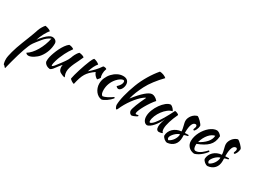

<svg xmlns="http://www.w3.org/2000/svg" viewBox="-59 -1776 4112 3087"><g transform="rotate(30 1997.0 -232.0)"><path d="M24 331Q10 327 8 301Q4 288 2.5 270Q1 252 1 229Q1 208 8 171.5Q15 135 27.5 89Q40 43 58 -10.5Q76 -64 98 -119Q125 -188 145 -238.5Q165 -289 178.5 -326Q192 -363 200.5 -387Q209 -411 214 -428Q218 -440 226 -457Q234 -474 244.5 -491.5Q255 -509 266 -524.5Q277 -540 286 -548Q321 -543 352 -530Q383 -517 390 -505Q376 -492 358 -464.5Q340 -437 323 -404.5Q306 -372 292 -338Q278 -304 271 -278Q281 -295 297 -315Q313 -335 346 -370Q383 -408 415.5 -428.5Q448 -449 472 -449Q510 -449 534.5 -428Q559 -407 559 -374Q559 -302 535 -231.5Q511 -161 466 -104Q449 -82 426 -62Q403 -42 378 -26.5Q353 -11 329 -2Q305 7 286 7Q268 7 254.5 -0.5Q241 -8 236 -19Q275 -42 312 -83Q349 -124 380.5 -177.5Q412 -231 435.5 -293Q459 -355 471 -419Q433 -399 402.5 -375.5Q372 -352 342 -314Q306 -270 285 -243Q264 -216 250.5 -197Q237 -178 228.5 -161.5Q220 -145 210 -121Q196 -89 177.5 -36.5Q159 16 139.5 81Q120 146 100.5 219.5Q81 293 63 366Q52 364 44 350Q36 341 32.5 337Q29 333 24 331Z M867 -22Q848 -38 841.5 -62Q835 -86 835 -103Q835 -124 840 -139Q836 -139 822 -123Q808 -107 791.5 -85Q775 -63 759 -42Q743 -21 735 -11Q722 3 710.5 11Q699 19 692 20Q676 19 658.5 13.5Q641 8 625.5 -2Q610 -12 598.5 -26Q587 -40 583 -58Q583 -86 584.5 -104Q586 -122 591 -143Q600 -181 617.5 -229Q635 -277 658 -323.5Q681 -370 709.5 -410.5Q738 -451 770 -474Q779 -474 791 -472.5Q803 -471 815.5 -467Q828 -463 839.5 -457.5Q851 -452 859 -443Q850 -433 813.5 -376Q777 -319 732 -212Q727 -201 720 -180Q713 -159 706 -136Q699 -113 694.5 -91Q690 -69 690 -56Q690 -48 692.5 -44Q695 -40 697 -38Q712 -44 735 -71Q758 -98 799 -154Q809 -168 822.5 -186Q836 -204 850 -224.5Q864 -245 876.5 -267Q889 -289 897 -311Q901 -323 907.5 -339.5Q914 -356 923.5 -374Q933 -392 945.5 -410.5Q958 -429 975 -445Q988 -445 1003 -442Q1018 -439 1031.5 -434.5Q1045 -430 1055 -424.5Q1065 -419 1070 -413Q1052 -369 1030 -326Q1008 -283 989 -241.5Q970 -200 957 -159Q944 -118 944 -79Q944 -58 947.5 -42.5Q951 -27 955 -16.5Q959 -6 962.5 1Q966 8 966 13Q966 14 964 16Q963 17 962 17Q955 17 944 14Q933 11 919.5 5.5Q906 0 892.5 -7Q879 -14 867 -22Z M1065 -20Q1070 -49 1082.5 -96.5Q1095 -144 1112 -197.5Q1129 -251 1148 -305Q1167 -359 1185 -402Q1198 -433 1208 -450.5Q1218 -468 1230 -480Q1244 -478 1259 -473Q1274 -468 1288 -461Q1302 -454 1313 -446.5Q1324 -439 1330 -432Q1303 -400 1282.5 -359Q1262 -318 1241 -254Q1295 -302 1336.5 -346Q1378 -390 1414 -444Q1420 -449 1435 -449Q1449 -449 1462 -444.5Q1475 -440 1480 -432Q1462 -384 1462 -337Q1462 -293 1475 -271Q1474 -265 1461.5 -248Q1449 -231 1434 -216Q1407 -230 1386 -254.5Q1365 -279 1355 -308Q1308 -275 1275 -243.5Q1242 -212 1218.5 -173.5Q1195 -135 1178.5 -85Q1162 -35 1147 34Q1138 33 1125.5 27.5Q1113 22 1100.5 14Q1088 6 1078 -3Q1068 -12 1065 -20Z M1498 -176Q1498 -233 1521.5 -286.5Q1545 -340 1583.5 -381.5Q1622 -423 1671.5 -448.5Q1721 -474 1774 -474Q1826 -474 1854 -448Q1882 -422 1882 -374Q1882 -351 1875.5 -329.5Q1869 -308 1858.5 -291Q1848 -274 1834 -263.5Q1820 -253 1806 -253Q1794 -253 1781.5 -260.5Q1769 -268 1761 -280Q1828 -341 1828 -391Q1828 -420 1805 -420Q1785 -420 1755 -401Q1725 -382 1697 -351Q1654 -303 1631.5 -244.5Q1609 -186 1609 -122Q1609 -41 1645 -25Q1660 -27 1680 -34Q1700 -41 1723 -52.5Q1746 -64 1770.5 -79Q1795 -94 1818 -111Q1822 -108 1825 -102Q1828 -96 1828 -91Q1811 -70 1789 -50Q1767 -30 1743 -13.5Q1719 3 1696.5 14.5Q1674 26 1657 29Q1624 26 1595 8.5Q1566 -9 1544.5 -37Q1523 -65 1510.5 -101Q1498 -137 1498 -176Z M1911 -17Q1911 -52 1918 -99.5Q1925 -147 1938.5 -201Q1952 -255 1970.5 -314Q1989 -373 2012 -432Q2032 -485 2058.5 -539Q2085 -593 2116 -645Q2147 -697 2180.5 -744Q2214 -791 2248 -830Q2264 -830 2282.5 -826Q2301 -822 2318.5 -815.5Q2336 -809 2350.5 -800Q2365 -791 2374 -782Q2299 -705 2239 -626.5Q2179 -548 2144 -479Q2125 -441 2109.5 -408Q2094 -375 2081 -342.5Q2068 -310 2057.5 -277.5Q2047 -245 2038 -209Q2230 -454 2323 -454Q2349 -454 2379 -437Q2409 -420 2432 -391Q2401 -357 2368 -309Q2335 -261 2307.5 -212.5Q2280 -164 2262.5 -122.5Q2245 -81 2245 -61Q2245 -51 2248 -47.5Q2251 -44 2261 -44Q2276 -44 2285 -48Q2294 -52 2296 -52Q2301 -44 2302 -41Q2303 -38 2303 -36Q2303 -32 2291 -24.5Q2279 -17 2262.5 -9.5Q2246 -2 2230 4Q2214 10 2206 10Q2196 10 2186 4.5Q2176 -1 2168.5 -10Q2161 -19 2156.5 -30Q2152 -41 2152 -53Q2152 -68 2160.5 -97.5Q2169 -127 2184 -166.5Q2199 -206 2220 -253Q2241 -300 2265 -349Q2265 -353 2261 -353Q2258 -353 2245.5 -345Q2233 -337 2222 -329Q2186 -302 2149.5 -262.5Q2113 -223 2078.5 -176Q2044 -129 2013.5 -76.5Q1983 -24 1961 29Q1958 36 1952 42Q1946 48 1942 48Q1939 48 1933.5 41Q1928 34 1923.5 23.5Q1919 13 1915 2Q1911 -9 1911 -17Z M2774 -404Q2784 -404 2797.5 -400.5Q2811 -397 2822 -391.5Q2833 -386 2840.5 -380Q2848 -374 2848 -369Q2828 -327 2811 -284.5Q2794 -242 2782 -203Q2770 -164 2763.5 -130Q2757 -96 2757 -71Q2757 -43 2763 -24.5Q2769 -6 2783 2Q2771 10 2752 15Q2733 20 2718 20Q2664 20 2664 -54Q2664 -111 2702 -210Q2682 -164 2656 -123.5Q2630 -83 2603 -52Q2576 -21 2548.5 -1.5Q2521 18 2498 22Q2461 20 2438 -13.5Q2415 -47 2415 -99Q2415 -155 2439 -217Q2463 -279 2500.5 -332Q2538 -385 2582 -420.5Q2626 -456 2667 -458Q2677 -455 2689.5 -446Q2702 -437 2713.5 -425Q2725 -413 2733 -400.5Q2741 -388 2742 -379Q2702 -373 2659.5 -340Q2617 -307 2582.5 -260.5Q2548 -214 2526 -161Q2504 -108 2504 -62Q2504 -43 2518 -38Q2547 -44 2585 -87.5Q2623 -131 2677 -222Q2687 -240 2699.5 -262Q2712 -284 2725 -308Q2738 -332 2750.5 -356.5Q2763 -381 2774 -404Z M3244 -398Q3243 -379 3237.5 -358.5Q3232 -338 3224 -321.5Q3216 -305 3207 -294Q3198 -283 3190 -283Q3179 -284 3177 -298Q3177 -301 3179.5 -307.5Q3182 -314 3185 -322Q3188 -330 3190.5 -338Q3193 -346 3193 -352Q3193 -366 3186.5 -375.5Q3180 -385 3169 -385Q3129 -385 3108 -335Q3087 -285 3087 -188Q3087 -178 3088 -176Q3109 -177 3125.5 -177.5Q3142 -178 3158 -178Q3159 -176 3159 -170Q3159 -161 3155 -157Q3132 -152 3118.5 -148.5Q3105 -145 3098 -142Q3091 -139 3089.5 -135.5Q3088 -132 3088 -126Q3088 -118 3088.5 -110Q3089 -102 3089 -90Q3089 -6 3043.5 45Q2998 96 2917 104Q2903 103 2888 96Q2873 89 2859.5 78Q2846 67 2836 53.5Q2826 40 2822 26Q2822 -12 2838 -46.5Q2854 -81 2881.5 -107.5Q2909 -134 2946.5 -150.5Q2984 -167 3028 -170Q3028 -195 3023 -219Q3018 -243 3012.5 -265.5Q3007 -288 3002 -309.5Q2997 -331 2997 -352Q2997 -379 3008 -405.5Q3019 -432 3037 -454.5Q3055 -477 3079 -493Q3103 -509 3129 -515Q3140 -512 3158.5 -497.5Q3177 -483 3195 -465Q3213 -447 3227 -428.5Q3241 -410 3244 -398ZM2914 58Q2938 48 2959.5 29Q2981 10 2997 -14Q3013 -38 3022.5 -65Q3032 -92 3032 -118Q3012 -115 2988 -99.5Q2964 -84 2943 -62.5Q2922 -41 2908 -18Q2894 5 2894 22Q2894 44 2914 58Z M3603 -414Q3599 -352 3581 -307.5Q3563 -263 3529.5 -229.5Q3496 -196 3448 -169Q3400 -142 3336 -117Q3336 -111 3335.5 -104.5Q3335 -98 3335 -91Q3335 -78 3337 -64Q3339 -50 3344 -38Q3349 -26 3358 -18.5Q3367 -11 3381 -11Q3408 -11 3434 -23Q3460 -35 3483.5 -52.5Q3507 -70 3527.5 -90.5Q3548 -111 3564 -128Q3574 -119 3581 -111Q3536 -51 3482.5 -11.5Q3429 28 3381 39Q3312 31 3273.5 -11.5Q3235 -54 3235 -114Q3235 -155 3246.5 -197.5Q3258 -240 3278.5 -279.5Q3299 -319 3326.5 -354Q3354 -389 3385.5 -415Q3417 -441 3450.5 -456Q3484 -471 3517 -471Q3563 -465 3603 -414ZM3534 -381Q3507 -377 3478 -359Q3449 -341 3423.5 -311Q3398 -281 3377 -241Q3356 -201 3344 -155Q3424 -195 3477 -253.5Q3530 -312 3534 -381Z M3994 -398Q3993 -379 3987.5 -358.5Q3982 -338 3974 -321.5Q3966 -305 3957 -294Q3948 -283 3940 -283Q3929 -284 3927 -298Q3927 -301 3929.5 -307.5Q3932 -314 3935 -322Q3938 -330 3940.5 -338Q3943 -346 3943 -352Q3943 -366 3936.5 -375.5Q3930 -385 3919 -385Q3879 -385 3858 -335Q3837 -285 3837 -188Q3837 -178 3838 -176Q3859 -177 3875.5 -177.5Q3892 -178 3908 -178Q3909 -176 3909 -170Q3909 -161 3905 -157Q3882 -152 3868.5 -148.5Q3855 -145 3848 -142Q3841 -139 3839.5 -135.5Q3838 -132 3838 -126Q3838 -118 3838.5 -110Q3839 -102 3839 -90Q3839 -6 3793.5 45Q3748 96 3667 104Q3653 103 3638 96Q3623 89 3609.5 78Q3596 67 3586 53.5Q3576 40 3572 26Q3572 -12 3588 -46.5Q3604 -81 3631.5 -107.5Q3659 -134 3696.5 -150.5Q3734 -167 3778 -170Q3778 -195 3773 -219Q3768 -243 3762.5 -265.5Q3757 -288 3752 -309.5Q3747 -331 3747 -352Q3747 -379 3758 -405.5Q3769 -432 3787 -454.5Q3805 -477 3829 -493Q3853 -509 3879 -515Q3890 -512 3908.5 -497.5Q3927 -483 3945 -465Q3963 -447 3977 -428.5Q3991 -410 3994 -398ZM3664 58Q3688 48 3709.5 29Q3731 10 3747 -14Q3763 -38 3772.5 -65Q3782 -92 3782 -118Q3762 -115 3738 -99.5Q3714 -84 3693 -62.5Q3672 -41 3658 -18Q3644 5 3644 22Q3644 44 3664 58Z"/></g></svg>

Font: Sweet Mavka Script
Style: Regular
Weight: 500
Designer: Pablo Impallari/Anastassiya Vishnevskaya
Foundry: Pablo Impallari/ Anastassiya Vishnevskaya
Version: Version 2.0/www.impallari.com/   behance.net/sweetcherry